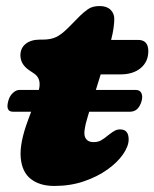

<svg xmlns="http://www.w3.org/2000/svg" viewBox="-20 -602 510 635"><path d="M7.5 -268.5Q11.5 -284 22.2 -294.2Q33 -304.5 44 -304.5H108.5Q118 -342 92.5 -359L77.5 -369Q47.5 -389 47.5 -419Q47.5 -443 65 -457Q82.5 -471 112.5 -471H121.5Q148 -471 165.8 -479.5Q183.5 -488 206.5 -511L245 -550Q256 -561 270.8 -571.5Q285.5 -582 309.5 -582Q333 -582 345.5 -569.8Q358 -557.5 358 -539.5Q358 -527 355.5 -509Q353 -491 347.5 -470H436.5Q470.5 -470 470.5 -433Q470.5 -398 445.5 -377Q420.5 -356 378.5 -356H313L297 -304.5H429.5Q442.5 -304.5 447.5 -294.2Q452.5 -284 448.5 -268.5Q438.5 -232.5 410 -232.5H275L269.5 -214Q254.5 -165.5 261.2 -148.8Q268 -132 289.5 -132Q304 -132 314.2 -137.8Q324.5 -143.5 339.5 -156Q353 -166.5 360.5 -170.2Q368 -174 377.5 -174Q405.5 -174 405.5 -141Q405.5 -118.5 387 -91.8Q368.5 -65 335.2 -41.2Q302 -17.5 257.2 -2.2Q212.5 13 159.5 13Q111.5 13 82 -10Q52.5 -33 48.5 -81Q44.5 -129 72.5 -204L83 -232.5H23Q-2.5 -232.5 7.5 -268.5Z"/></svg>

Font: Fraunces 9pt SuperSoft Black
Style: Italic
Weight: 900
Italic angle: -16°
Version: Version 1.000;[0bf87f6ff]